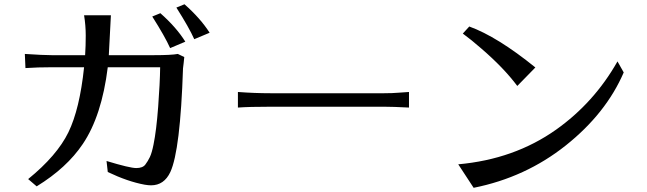

<svg xmlns="http://www.w3.org/2000/svg" viewBox="-20 -853 3040 902"><path d="M96.7 -599.6Q183.6 -593.8 222.7 -593.8H379.9Q382.8 -637.7 382.8 -685.5Q382.8 -733.4 375 -781.2H501Q493.2 -632.8 491.2 -593.8H703.1Q785.2 -593.8 815.4 -599.6L845.7 -585Q843.8 -572.3 842.8 -556.6L839.8 -532.2Q827.1 -146.5 780.3 -44.9Q751 17.6 689.5 17.6Q676.8 17.6 659.2 14.6Q580.1 0 486.3 -44.9L480.5 -96.7Q589.8 -63.5 620.1 -63.5Q650.4 -63.5 662.6 -79.6Q674.8 -95.7 684.1 -115.2Q693.4 -134.8 701.2 -173.8Q714.8 -240.2 723.1 -351.6Q731.4 -462.9 732.4 -537.1H486.3Q458 -308.6 369.1 -176.8Q293.9 -64.5 152.3 22.5L112.3 -11.7Q248 -122.1 301.3 -231.4Q354.5 -340.8 375 -537.1H225.6Q157.2 -537.1 99.6 -533.2ZM695.3 -775.4 733.4 -791Q808.6 -724.6 850.6 -657.2L779.3 -627Q754.9 -681.6 695.3 -775.4ZM808.6 -817.4 846.7 -833Q921.9 -766.6 964.8 -699.2L892.6 -668.9Q868.2 -723.6 808.6 -817.4Z M1097.7 -347.7V-420.9Q1175.8 -415 1250 -415H1785.2Q1824.2 -415 1852.5 -417.5Q1880.9 -419.9 1901.4 -420.9V-347.7Q1825.2 -351.6 1786.1 -351.6H1250Q1150.4 -351.6 1097.7 -347.7Z M2132.8 -81.1Q2395.5 -104.5 2592.8 -244.1Q2771.5 -371.1 2880.9 -564.5L2910.2 -512.7Q2827.1 -320.3 2638.2 -169.9Q2449.2 -19.5 2205.1 29.3ZM2154.3 -695.3 2184.6 -728.5Q2316.4 -680.7 2495.1 -536.1L2410.2 -449.2Q2346.7 -534.2 2241.2 -625Q2194.3 -666 2154.3 -695.3Z"/></svg>

Font: GenEi LateMin v2
Style: Medium
Weight: 500
Designer: o_tamon (Modified)
Foundry: o_tamon / Adobe Systems Incorporated / FONT 910 / Philipp H. Poll
Version: Version 2.1;Original Version 1.004